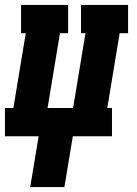

<svg xmlns="http://www.w3.org/2000/svg" viewBox="-31 -550 551 775"><path d="M91 205 125 0H-11V-114H23L73 -416H54V-530H244V-416H211L161 -114H264L314 -416H296V-530H486V-416H452L402 -114H421V0H263L229 205Z"/></svg>

Font: Iosevka Curly Slab HvObl
Style: Regular
Weight: 900
Italic angle: -9°
Monospace: yes
Designer: Belleve Invis
Foundry: Belleve Invis
Version: Version 11.1.0; ttfautohint (v1.8.3)